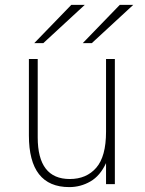

<svg xmlns="http://www.w3.org/2000/svg" viewBox="-20 -752 592 784"><path d="M413 -86Q389 -34 349 -11Q309 12 263 12Q98 12 98 -199V-511H134V-191Q134 -21 265 -21Q333 -21 373 -67Q413 -113 413 -214V-511H449V0H413ZM120 -576 271 -732H326L157 -576ZM318 -576 469 -732H524L355 -576Z"/></svg>

Font: Overpass Thin
Style: Regular
Weight: 100
Designer: Delve Withrington, Thomas Jockin
Foundry: Delve Fonts
Version: Version 3.000;DELV;Overpass